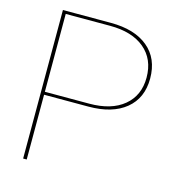

<svg xmlns="http://www.w3.org/2000/svg" viewBox="-106 -791 790 879"><g transform="rotate(15 289.5 -352.0)"><path d="M311 -704Q424 -704 487.5 -651.5Q551 -599 551 -504Q551 -411 487.5 -359Q424 -307 311 -307H101V0H84V-704ZM311 -321Q416 -321 475 -370Q534 -419 534 -504Q534 -591 475 -640.5Q416 -690 311 -690H101V-321Z"/></g></svg>

Font: Prodigy Sans Thin
Style: Regular
Weight: 100
Designer: Wei Huang
Foundry: Wei Huang
Version: Version 1.003; ttfautohint (v1.8.3)